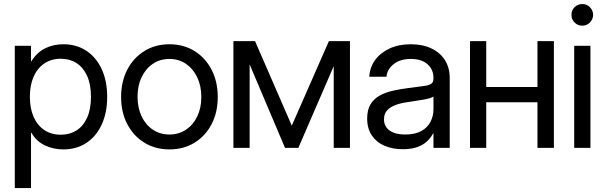

<svg xmlns="http://www.w3.org/2000/svg" viewBox="-20 -747 3058 970"><path d="M54.7 203.1V-515.6H136.7V-437.5H138.7Q166.5 -482.4 208 -502.9Q249.5 -523.4 299.8 -523.4Q367.2 -523.4 417 -490Q466.8 -456.5 494.1 -397Q521.5 -337.4 521.5 -257.8Q521.5 -178.2 494.1 -118.4Q466.8 -58.6 417 -25.4Q367.2 7.8 299.8 7.8Q249.5 7.8 206.5 -12.7Q163.6 -33.2 138.7 -76.2H136.7V203.1ZM130.9 -257.8Q130.9 -199.7 149.9 -156.5Q168.9 -113.3 204.1 -89.8Q239.3 -66.4 287.1 -66.4Q332 -66.4 366.2 -87.9Q400.4 -109.4 419.9 -152.1Q439.5 -194.8 439.5 -257.8Q439.5 -321.3 419.9 -364Q400.4 -406.7 366.2 -428.5Q332 -450.2 287.1 -450.2Q239.3 -450.2 204.1 -426.5Q168.9 -402.8 149.9 -359.6Q130.9 -316.4 130.9 -257.8Z M835.9 7.8Q764.6 7.8 709.5 -26.1Q654.3 -60.1 623 -119.9Q591.8 -179.7 591.8 -256.8Q591.8 -335 623 -395Q654.3 -455.1 709.5 -489.3Q764.6 -523.4 835.9 -523.4Q907.7 -523.4 962.6 -489.3Q1017.6 -455.1 1048.8 -395Q1080.1 -335 1080.1 -256.8Q1080.1 -179.7 1049.1 -119.9Q1018.1 -60.1 962.9 -26.1Q907.7 7.8 835.9 7.8ZM835.9 -67.4Q882.8 -67.4 919.2 -91.6Q955.6 -115.7 976.3 -158.4Q997.1 -201.2 997.1 -256.8Q997.1 -313.5 976.3 -356.7Q955.6 -399.9 919.4 -424.6Q883.3 -449.2 835.9 -449.2Q788.6 -449.2 752.2 -424.6Q715.8 -399.9 695.3 -356.7Q674.8 -313.5 674.8 -256.8Q675.3 -201.2 695.8 -158.4Q716.3 -115.7 752.7 -91.6Q789.1 -67.4 835.9 -67.4Z M1454.1 -112.3 1641.6 -539.1H1720.7L1487.3 0H1419.9L1191.4 -539.1H1268.6ZM1241.2 -539.1V0H1159.2V-539.1ZM1666 0V-539.1H1748V0Z M2014.6 6.8Q1963.4 6.8 1922.9 -10.5Q1882.3 -27.8 1858.6 -62.5Q1835 -97.2 1835 -148.4Q1835 -192.9 1852.3 -220.7Q1869.6 -248.5 1898.7 -264.4Q1927.7 -280.3 1964.6 -288.6Q2001.5 -296.9 2040 -301.8Q2089.4 -308.6 2117.7 -312Q2146 -315.4 2158 -323.2Q2169.9 -331.1 2169.9 -350.6V-353.5Q2169.9 -395.5 2139.9 -422.4Q2109.9 -449.2 2055.7 -449.2Q2002 -449.2 1969 -423.1Q1936 -397 1932.6 -359.4H1845.7Q1848.1 -406.7 1875 -443.6Q1901.9 -480.5 1948.2 -502Q1994.6 -523.4 2055.7 -523.4Q2115.7 -523.4 2159.9 -502.2Q2204.1 -481 2228 -442.9Q2252 -404.8 2252 -353.5V0H2169.9V-73.2H2168Q2158.7 -54.7 2140.6 -36.1Q2122.6 -17.6 2092 -5.4Q2061.5 6.8 2014.6 6.8ZM2026.4 -67.4Q2077.1 -67.4 2108.9 -85.2Q2140.6 -103 2155.3 -132.3Q2169.9 -161.6 2169.9 -195.3V-259.8Q2160.6 -251 2120.6 -243.9Q2080.6 -236.8 2036.1 -230.5Q2006.3 -226.6 1979.7 -217Q1953.1 -207.5 1936.5 -190.2Q1919.9 -172.9 1919.9 -143.6Q1920.4 -107.4 1948.7 -87.4Q1977.1 -67.4 2026.4 -67.4Z M2714.8 -307.6V-230.5H2417V-307.6ZM2436.5 -539.1V0H2354.5V-539.1ZM2778.3 -539.1V0H2695.3V-539.1Z M2880.9 0V-515.6H2962.9V0ZM2921.9 -617.2Q2898.9 -617.2 2882.8 -633.3Q2866.7 -649.4 2867.2 -671.9Q2866.7 -694.8 2882.8 -710.7Q2898.9 -726.6 2921.9 -726.6Q2944.3 -726.6 2960.2 -710.7Q2976.1 -694.8 2976.6 -671.9Q2976.1 -649.4 2960.2 -633.3Q2944.3 -617.2 2921.9 -617.2Z"/></svg>

Font: Inter Display V
Style: Regular
Weight: 400
Designer: Rasmus Andersson
Foundry: rsms
Version: Version 3.015;git-src